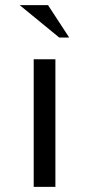

<svg xmlns="http://www.w3.org/2000/svg" viewBox="-20 -732 348 752"><path d="M112 -500H197V0H112ZM168 -712 251 -585H212L57 -712Z"/></svg>

Font: Tenor Sans
Style: Regular
Weight: 400
Designer: Denis Masharov
Foundry: Denis Masharov
Version: Version 1.1